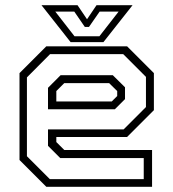

<svg xmlns="http://www.w3.org/2000/svg" viewBox="-20 -718 666 738"><path d="M468.5 -540 571.5 -437V-294.5L468.5 -191.5H196.5V-172L227 -141.5H564.5V0H158L55 -103V-437L158 -540ZM413.5 -429 460.5 -382.5V-337L421.5 -298H164.5V-380.5L213 -429ZM453.5 -510H172.5L83.5 -420.5V-117.5L171.5 -29.5H532.5V-110.5H211.5L164.5 -157.5V-220.5H455L541 -306.5V-422.5ZM399.5 -398.5H227L196.5 -368V-328H409.5L430.5 -349V-368ZM251.5 -556 139.5 -698H278L314.5 -644L351 -698H489.5L377.5 -556ZM266.5 -578.5H362L436 -673.5H363L322 -614.5H306L265.5 -673.5H192.5Z"/></svg>

Font: Tourney Thin Light
Style: Regular
Weight: 300
Version: Version 1.015